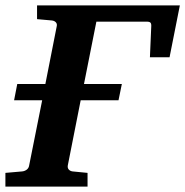

<svg xmlns="http://www.w3.org/2000/svg" viewBox="-41 -691 686 711"><path d="M625 -670.9 586.9 -479H514.2L519 -590.8Q520 -603 516.4 -606.9Q512.7 -610.8 502.9 -610.8H315.9L270 -379.9H410.2L397.9 -319.8H257.8L210 -78.1Q208.5 -68.4 214.1 -62.7Q219.7 -57.1 228 -56.2L283.2 -50.8V0H-21V-50.8L41 -56.2Q50.3 -57.1 57.9 -62.7Q65.4 -68.4 66.9 -78.1L115.2 -319.8H11.2L22.9 -379.9H127L168.9 -592.8Q171.4 -602.5 165.8 -608.4Q160.2 -614.3 150.9 -615.2L96.2 -620.1V-670.9Z"/></svg>

Font: Charis
Style: Bold Italic
Weight: 700
Italic angle: -11°
Designer: Walt Agee, Miriam Martin, Annie Olsen, Victor Gaultney, Lorna Priest, Alan Ward, Bob Hallissy, Martin Hosken, Sharon Cor
Foundry: SIL Global
Version: Version 7.000